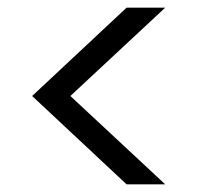

<svg xmlns="http://www.w3.org/2000/svg" viewBox="-20 -601 537 502"><path d="M412 -119H311L64 -350L311 -581H412L164 -350Z"/></svg>

Font: Albert Sans
Style: Regular
Weight: 400
Designer: Andreas Rasmussen
Foundry: a.Foundry
Version: Version 1.025